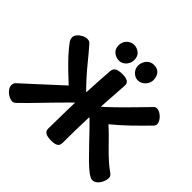

<svg xmlns="http://www.w3.org/2000/svg" viewBox="-250 -1277 1555 1555"><g transform="rotate(45 527.0 -499.5)"><path d="M988.2 3.7Q975.9 3.7 963.9 -2.4Q951.9 -8.6 936.9 -19Q904.9 -42.7 862.2 -84.4Q819.6 -126.2 771.3 -177.2Q723 -228.2 673.8 -279Q624.7 -329.8 579.7 -370.4Q569.8 -382.3 569.8 -401.3Q567.8 -422.9 579.7 -433.2Q637.1 -482.7 692.3 -536Q747.6 -589.3 803.9 -647.1Q860.3 -704.9 920.9 -766.8Q926.7 -773.6 933.2 -776.1Q939.8 -778.6 946.1 -778.6Q967.2 -778.6 988.7 -764.4Q1010.2 -750.3 1024.8 -729Q1039.4 -707.7 1039.4 -686.9Q1039.4 -673 1028.1 -661.7Q989.7 -622.4 957.7 -590.4Q925.8 -558.4 895.8 -529.6Q865.9 -500.7 833.2 -471.6Q800.4 -442.6 760.4 -409.2Q795.6 -377.9 831.5 -341.8Q867.4 -305.8 903.3 -269.1Q939.2 -232.4 975.7 -199.7Q1012.2 -167 1048 -142.1Q1058.3 -135.6 1064.7 -126Q1071.1 -116.4 1071.1 -106.3Q1071.1 -81.4 1059.7 -55.7Q1048.2 -29.9 1029.3 -13.1Q1010.3 3.7 988.2 3.7ZM80.1 11.3Q59 11.3 35.6 -1.5Q12.2 -14.3 -3.9 -35.3Q-20.1 -56.2 -20.1 -78.6Q-20.1 -85.1 -16.8 -96Q-13.6 -106.9 -6.6 -112.9Q32.9 -148.7 73.9 -186.2Q114.9 -223.8 156.1 -261.5Q197.2 -299.2 236.4 -335.1Q275.6 -370.9 310.8 -403.4Q266.6 -444.8 221.9 -487.5Q177.3 -530.2 137.3 -573.9Q97.2 -617.7 65.4 -661.4Q58.9 -672.3 56.5 -681.9Q54.1 -691.6 54.1 -698.9Q54.1 -717.9 69.5 -736.2Q84.9 -754.4 107.3 -766Q129.7 -777.6 150.8 -777.6Q173.7 -777.6 185.2 -766Q196.8 -754.4 208.7 -739Q239.1 -704.7 280.6 -653.4Q322.1 -602.1 372.9 -545.2Q423.8 -488.2 480.7 -435.6Q486.2 -429.2 489.8 -420.1Q493.3 -411 492.6 -400.9Q492.6 -393.3 489.7 -386.5Q486.8 -379.7 480.2 -374.1Q449.8 -347.1 411.7 -309.2Q373.6 -271.2 332.4 -229.2Q291.3 -187.1 251.1 -145.4Q210.8 -103.7 174.4 -66.7Q138 -29.8 109.8 -3.3Q102.7 3.6 94.9 7.4Q87.1 11.3 80.1 11.3ZM525 13Q485.1 13 462.6 1.5Q440.1 -10 440.1 -41.3Q441.1 -150.8 443.7 -266.5Q446.3 -382.2 452.1 -498.3Q457.8 -614.4 466 -723.1Q468.8 -755 492.1 -766Q515.3 -777 555.2 -777Q589.2 -777 612 -766Q634.8 -755 633 -723.1Q625.8 -622.4 619.3 -518.4Q612.8 -414.3 608.8 -297.9Q604.8 -181.4 604.6 -41.3Q604.6 -10 584.8 1.5Q565.1 13 525 13ZM456.2 -833.6Q420.9 -833.6 393.5 -856.3Q366.1 -879.1 366.1 -917.6Q366.1 -947.4 379.1 -968.5Q392.1 -989.6 412.3 -1000.6Q432.4 -1011.7 453.1 -1011.7Q487.1 -1011.7 513.9 -989.9Q540.8 -968.1 540.8 -925.2Q540.8 -901 529.2 -879.8Q517.6 -858.6 498.1 -846.1Q478.7 -833.6 456.2 -833.6ZM676.7 -828.6Q644.9 -828.6 619.4 -854.1Q593.9 -879.6 593.9 -916.2Q593.9 -937.7 604 -959.3Q614.1 -981 633.8 -995.6Q653.6 -1010.2 680.7 -1010.2Q716.9 -1010.2 735.3 -993.8Q753.7 -977.4 759.7 -957Q765.8 -936.6 765.8 -922.1Q765.8 -897.3 753.3 -875.8Q740.8 -854.2 720.3 -841.4Q699.9 -828.6 676.7 -828.6Z"/></g></svg>

Font: Playpen Sans
Style: Regular
Weight: 400
Designer: Laura Meseguer, Veronika Burian, José Scaglione, Kostas Bartsokas, Vera Evstafieva, Tom Grace, Yorlmar Campos
Foundry: TypeTogether
Version: Version 2.000